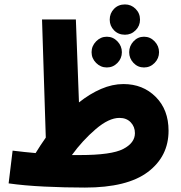

<svg xmlns="http://www.w3.org/2000/svg" viewBox="-20 -835 820 868"><path d="M742 -244Q742 -339 684 -397Q626 -455 538 -455Q488 -455 437 -433Q386 -411 337 -372L323 -747H170L187 -213Q163 -179 141 -143Q94 -147 37 -154L19 -6Q88 4 181 8.5Q274 13 364 13Q555 13 648.5 -57.5Q742 -128 742 -244ZM520 -302Q552 -302 571 -282Q590 -262 590 -233Q590 -189 537 -161.5Q484 -134 341 -134Q322 -134 305 -134Q353 -200 412.5 -251Q472 -302 520 -302ZM545 -678Q573 -678 593 -698Q613 -718 613 -746Q613 -775 593 -795Q573 -815 545 -815Q515 -815 495.5 -795Q476 -775 476 -746Q476 -718 495.5 -698Q515 -678 545 -678ZM463 -530Q491 -530 511 -550.5Q531 -571 531 -599Q531 -627 511 -648Q491 -669 463 -669Q435 -669 414.5 -648Q394 -627 394 -599Q394 -571 414.5 -550.5Q435 -530 463 -530ZM631 -530Q659 -530 679 -550.5Q699 -571 699 -599Q699 -627 679 -648Q659 -669 631 -669Q603 -669 583.5 -648Q564 -627 564 -599Q564 -571 583.5 -550.5Q603 -530 631 -530Z"/></svg>

Font: Noto Sans Arabic Condensed Extra
Style: Regular
Weight: 800
Width: 3
Designer: Nadine Chahine - Monotype Design Team
Foundry: Monotype Imaging Inc.
Version: Version 1.902